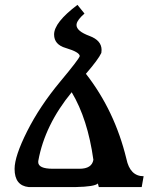

<svg xmlns="http://www.w3.org/2000/svg" viewBox="-20 -758 663 778"><path d="M302.2 -74.2Q352.1 -74.2 358.4 -110.4Q335.4 -275.9 270.5 -384.3Q161.6 -251.5 135.3 -106.9L134.8 -101.6Q134.8 -74.2 193.8 -74.2ZM554.2 0H380.4L376.5 -14.6Q363.8 -1.5 286.6 0H96.2Q39.1 -5.9 39.1 -73.7Q39.1 -125 90.1 -226.3Q141.1 -327.6 223.6 -426.8Q299.8 -518.1 303.2 -530.8Q302.2 -546.9 246.6 -563.5Q199.2 -577.1 199.2 -618.2Q199.2 -667 293.9 -738.3L322.3 -703.1Q293.5 -677.7 290.5 -661.1L290 -656.7Q290 -631.8 342.8 -612.3Q391.6 -594.2 391.6 -555.7L390.6 -543.5Q378.4 -517.1 328.1 -459Q444.8 -309.6 492.2 -114.3Q506.8 -43.9 562 -43.9Z"/></svg>

Font: Kelvinch
Style: Bold Italic
Weight: 700
Italic angle: -10°
Designer: Paul James Miller
Foundry: High-Logic / Made with FontCreator
Version: Version 3.30 September 23, 2016